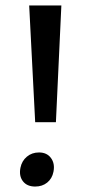

<svg xmlns="http://www.w3.org/2000/svg" viewBox="-20 -678 333 704"><path d="M109 -230 87 -658H205L185 -230ZM109 6Q79 6 64 -13.5Q49 -33 55 -63Q60 -88 78.5 -103.5Q97 -119 123 -119Q152 -119 167 -98.5Q182 -78 176 -48Q171 -23 153 -8.5Q135 6 109 6Z"/></svg>

Font: EauTestInfant Semibold
Style: Italic
Weight: 600
Italic angle: -12°
Designer: Christian Thalmann (Catharsis Fonts)
Version: Version 0.001;PS 000.001;hotconv 1.0.88;makeotf.lib2.5.64775